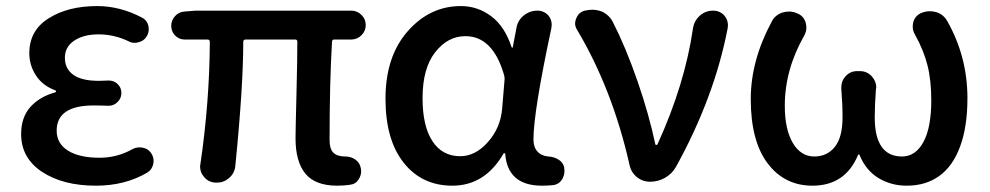

<svg xmlns="http://www.w3.org/2000/svg" viewBox="-20 -584 3183 617"><path d="M288.1 12.7Q182.6 12.7 115.2 -31.7Q47.9 -76.2 47.9 -153.3Q47.9 -207 77.6 -240.2Q107.4 -273.4 157.2 -287.1Q160.2 -288.1 160.2 -290.5Q160.2 -293 157.2 -293.9Q117.2 -308.6 95.7 -341.3Q74.2 -374 74.2 -413.1Q74.2 -486.3 136.7 -525.4Q199.2 -564.5 292 -564.5Q366.2 -564.5 436.5 -527.3Q452.1 -519.5 457 -501Q458 -495.1 458 -490.2Q458 -477.5 451.2 -466.8Q442.4 -452.1 424.8 -448.2Q418.9 -446.3 413.1 -446.3Q401.4 -446.3 391.6 -452.1Q345.7 -473.6 296.9 -473.6Q249 -473.6 218.8 -453.6Q188.5 -433.6 188.5 -398.4Q188.5 -363.3 215.3 -343.8Q242.2 -324.2 297.9 -324.2Q310.5 -324.2 327.1 -325.2Q328.1 -325.2 330.1 -325.2Q345.7 -325.2 357.4 -314.5Q370.1 -302.7 370.1 -285.2Q370.1 -267.6 357.4 -255.9Q345.7 -244.1 329.1 -244.1Q328.1 -244.1 327.1 -244.1Q303.7 -245.1 281.2 -245.1Q162.1 -245.1 162.1 -164.1Q162.1 -123 198.2 -100.1Q234.4 -77.1 299.8 -77.1Q356.4 -77.1 405.3 -104.5Q416 -110.4 428.7 -110.4Q433.6 -110.4 438.5 -109.4Q456.1 -106.4 465.8 -91.8Q473.6 -80.1 473.6 -66.4Q473.6 -62.5 472.7 -57.6Q468.8 -39.1 453.1 -29.3Q381.8 12.7 288.1 12.7Z M1063.5 12.7Q993.2 12.7 961.4 -25.9Q929.7 -64.5 929.7 -139.6Q929.7 -163.1 932.6 -277.3Q935.5 -391.6 935.5 -449.2Q935.5 -457 928.7 -457H769.5Q761.7 -457 761.7 -449.2Q761.7 -305.7 736.3 -51.8Q734.4 -27.3 715.8 -11.7Q699.2 2.9 676.8 2.9Q674.8 2.9 672.9 2.9Q649.4 2 634.8 -16.6Q623 -30.3 623 -48.8Q623 -52.7 624 -56.6Q653.3 -256.8 654.3 -449.2Q654.3 -457 646.5 -457H573.2Q555.7 -457 543 -469.7Q530.3 -482.4 530.3 -501Q530.3 -518.6 542.5 -532.2Q554.7 -545.9 573.2 -546.9L608.4 -549.8H1108.4Q1127.9 -549.8 1141.6 -536.1Q1155.3 -522.5 1155.3 -503.4Q1155.3 -484.4 1141.6 -470.7Q1127.9 -457 1108.4 -457H1053.7Q1046.9 -457 1046.9 -449.2Q1039.1 -317.4 1039.1 -133.8Q1039.1 -105.5 1051.3 -93.3Q1063.5 -81.1 1089.8 -81.1Q1108.4 -81.1 1122.6 -70.8Q1136.7 -60.5 1139.6 -43Q1140.6 -38.1 1140.6 -34.2Q1140.6 -20.5 1132.8 -7.8Q1123 7.8 1104.5 9.8Q1085 12.7 1063.5 12.7Z M1433.6 12.7Q1335.9 12.7 1277.3 -61Q1218.8 -134.8 1218.8 -266.6Q1218.8 -402.3 1290 -483.4Q1361.3 -564.5 1460.9 -564.5Q1514.6 -564.5 1558.1 -532.2Q1601.6 -500 1624 -432.6Q1625 -430.7 1626.5 -430.7Q1627.9 -430.7 1627.9 -432.6L1639.6 -494.1Q1643.6 -518.6 1663.1 -534.2Q1682.6 -549.8 1707 -549.8Q1728.5 -549.8 1743.2 -533.2Q1752.9 -520.5 1752.9 -504.9Q1752.9 -500 1752 -494.1Q1694.3 -224.6 1694.3 -135.7Q1694.3 -111.3 1707 -97.2Q1719.7 -83 1742.2 -81.1Q1760.7 -80.1 1775.4 -70.8Q1790 -61.5 1793 -45.9Q1793.9 -40 1793.9 -35.2Q1793.9 -21.5 1787.1 -8.8Q1777.3 7.8 1758.8 10.7Q1741.2 12.7 1721.7 12.7Q1611.3 12.7 1603.5 -89.8Q1602.5 -91.8 1600.6 -91.8Q1598.6 -91.8 1597.7 -89.8Q1538.1 12.7 1433.6 12.7ZM1459 -82Q1507.8 -82 1548.3 -127.9Q1588.9 -173.8 1593.8 -236.3L1601.6 -330.1Q1601.6 -336.9 1599.6 -343.8Q1563.5 -467.8 1475.6 -467.8Q1418.9 -467.8 1378.4 -416Q1337.9 -364.3 1337.9 -268.6Q1337.9 -178.7 1369.6 -130.4Q1401.4 -82 1459 -82Z M2152.3 -47.9Q2139.6 -25.4 2117.2 -12.7Q2094.7 0 2069.3 0Q2044.9 0 2026.4 -15.1Q2007.8 -30.3 2002.9 -54.7Q1948.2 -296.9 1835 -487.3Q1828.1 -498 1828.1 -508.8Q1828.1 -516.6 1832 -525.4Q1839.8 -544.9 1859.4 -549.8L1865.2 -550.8Q1874 -552.7 1883.8 -552.7Q1898.4 -552.7 1914.1 -546.9Q1937.5 -536.1 1949.2 -513.7Q1991.2 -431.6 2028.8 -322.8Q2066.4 -213.9 2085.9 -120.1Q2086.9 -118.2 2089.4 -118.2Q2091.8 -118.2 2092.8 -120.1Q2180.7 -312.5 2207 -493.2Q2210.9 -517.6 2229 -533.7Q2247.1 -549.8 2271.5 -549.8Q2293.9 -549.8 2308.6 -533.2Q2319.3 -519.5 2319.3 -502.9Q2319.3 -498 2318.4 -493.2Q2275.4 -270.5 2152.3 -47.9Z M2590.8 12.7Q2501 12.7 2446.8 -59.1Q2392.6 -130.9 2392.6 -265.6Q2392.6 -389.6 2460 -514.6Q2470.7 -536.1 2495.1 -543.9Q2505.9 -546.9 2515.6 -546.9Q2529.3 -546.9 2542 -541Q2562.5 -533.2 2569.3 -510.7Q2571.3 -502.9 2571.3 -495.1Q2571.3 -482.4 2564.5 -469.7Q2502 -360.4 2502 -244.1Q2502 -168 2527.8 -124.5Q2553.7 -81.1 2596.7 -81.1Q2637.7 -81.1 2662.6 -111.8Q2687.5 -142.6 2687.5 -207Q2687.5 -252 2683.6 -297.9Q2683.6 -300.8 2683.6 -303.7Q2683.6 -323.2 2696.3 -337.9Q2711.9 -355.5 2734.4 -355.5H2743.2Q2766.6 -355.5 2782.2 -337.9Q2795.9 -322.3 2795.9 -302.7Q2795.9 -300.8 2794.9 -297.9Q2791 -246.1 2791 -207Q2791 -81.1 2878.9 -81.1Q2921.9 -81.1 2947.3 -127.4Q2972.7 -173.8 2972.7 -261.7Q2972.7 -326.2 2960.4 -374.5Q2948.2 -422.9 2919.9 -473.6Q2913.1 -485.4 2913.1 -498Q2913.1 -505.9 2915 -513.7Q2921.9 -535.2 2942.4 -543Q2955.1 -547.9 2967.8 -547.9Q2978.5 -547.9 2989.3 -544.9Q3012.7 -537.1 3024.4 -515.6Q3088.9 -401.4 3088.9 -268.6Q3088.9 -176.8 3065.4 -113.3Q3042 -49.8 2998.5 -18.6Q2955.1 12.7 2893.6 12.7Q2843.8 12.7 2803.2 -11.7Q2762.7 -36.1 2742.2 -85.9Q2742.2 -87.9 2740.2 -87.9Q2738.3 -87.9 2737.3 -85.9Q2696.3 12.7 2590.8 12.7Z"/></svg>

Font: Gen Jyuu Gothic P Medium
Style: Regular
Weight: 500
Designer: [Source Han Sans]
Ryoko NISHIZUKA  (kana & ideographs); Paul D. Hunt (Latin, Greek & Cyrillic); Wenlong ZHANG  (bopomofo
Version: Version 1.002.20150607